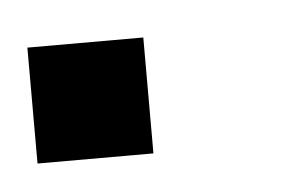

<svg xmlns="http://www.w3.org/2000/svg" viewBox="-25 -120 233 150"><g transform="rotate(-5 91.0 -45.5)"><path d="M0 -90.9H90.9V0H0Z"/></g></svg>

Font: Micro 5
Style: Regular
Weight: 400
Designer: Sarah Cadigan-Fried
Version: Version 1.000; ttfautohint (v1.8.4.7-5d5b)